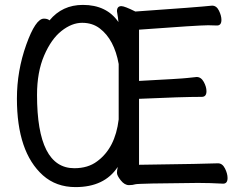

<svg xmlns="http://www.w3.org/2000/svg" viewBox="-20 -739 985 783"><path d="M288 24Q209 24 155 -24Q49 -119 49 -337Q49 -450 87 -556.5Q125 -663 159 -663Q174 -663 182 -656Q234 -719 318 -719Q415 -719 463 -649Q462 -664 457 -693Q457 -714 475 -714Q488 -714 532 -692Q790 -710 845 -716Q863 -716 873 -695.5Q883 -675 883 -658Q883 -635 865 -635L829 -636Q790 -636 547 -618V-409Q720 -418 744 -421Q768 -424 782 -425Q800 -425 811 -405Q822 -385 822 -367Q822 -344 803 -344Q723 -344 547 -336V-67Q832 -71 869 -73Q887 -73 897.5 -52Q908 -31 908 -13Q908 10 890 10Q836 7 787 7Q543 9 532 12.5Q521 16 506 16Q488 16 472.5 -3.5Q457 -23 457 -34Q457 -44 460 -57V-58Q406 24 288 24ZM283 -53Q339 -53 376 -81Q450 -135 464 -252V-478Q446 -578 387 -623Q357 -646 315 -646Q273 -646 231 -613Q189 -580 160 -512.5Q131 -445 131 -352Q131 -53 283 -53Z"/></svg>

Font: LXGW WenKai TC
Style: Bold
Weight: 700
Designer: LXGW / Fontworks Inc.
Foundry: LXGW / Fontworks Inc.
Version: Version 1.330;April 28, 2024